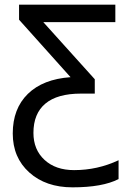

<svg xmlns="http://www.w3.org/2000/svg" viewBox="-20 -556 538 816"><path d="M61 -472.2V-536.1H470.2V-461.9H164.1L382.8 -219.2V-158.2H324.2Q223.6 -158.2 172.9 -115.7Q122.1 -73.2 122.1 8.8Q122.1 80.1 169.2 123.5Q216.3 167 294.9 167Q394.5 167 483.9 125V205.1Q415.5 240.2 288.1 240.2Q174.8 240.2 104.5 177Q34.2 113.8 34.2 11.2Q34.2 -94.2 98.4 -157Q162.6 -219.7 279.8 -228Z"/></svg>

Font: Noto Sans Southeast Asian
Style: Regular
Weight: 400
Designer: Monotype Design Team
Foundry: Monotype Imaging Inc.
Version: Version 1.06 uh; ttfautohint (v1.4.1)